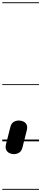

<svg xmlns="http://www.w3.org/2000/svg" viewBox="-25 -1250 365 1698"><path d="M96 113Q77.5 113 58.8 104.2Q40 95.5 30.2 76Q20.5 56.5 28.5 24L66 -124Q74 -158 94.5 -171Q115 -184 142.5 -184Q162 -184 181 -175.8Q200 -167.5 210 -148.2Q220 -129 211.5 -96L174 52.5Q166 86 145 99.5Q124 113 96 113ZM96 113Q77.5 113 58.8 104.2Q40 95.5 30.2 76Q20.5 56.5 28.5 24L66 -124Q74 -158 94.5 -171Q115 -184 142.5 -184Q162 -184 181 -175.8Q200 -167.5 210 -148.2Q220 -129 211.5 -96L174 52.5Q166 86 145 99.5Q124 113 96 113ZM-5 420.5H320V428.5H-5ZM-5 -16H320V0H-5ZM-5 -505.5H320V-497.5H-5ZM-5 -1230H320V-1222H-5Z"/></svg>

Font: Edu VIC WA NT Pre Guide
Style: Regular
Weight: 400
Designer: Tina and Corey Anderson, Eben Sorkin, Mirko Velimirovic
Foundry: Google for Education
Version: Version 1.000